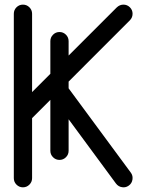

<svg xmlns="http://www.w3.org/2000/svg" viewBox="-20 -801 626 821"><path d="M195.3 -374 117.2 -295.9V-39.1Q117.2 -22.9 105.7 -11.5Q94.2 0 78.1 0Q62 0 50.5 -11.5Q39.1 -22.9 39.1 -39.1V-742.2Q39.1 -758.3 50.5 -769.8Q62 -781.2 78.1 -781.2Q94.2 -781.2 105.7 -769.8Q117.2 -758.3 117.2 -742.2V-407.2L195.3 -485.4V-625Q195.3 -641.1 206.8 -652.6Q218.3 -664.1 234.4 -664.1Q250.5 -664.1 262 -652.6Q273.4 -641.1 273.4 -625V-563.5L479 -769Q491.7 -781.2 507.8 -781.2Q523.9 -781.2 535.4 -769.8Q546.9 -758.3 546.9 -742.2Q546.9 -726.1 535.6 -714.4L273.4 -452.1V-423.3L539.6 -62.5Q546.9 -52.2 546.9 -40.5Q546.9 -37.1 546.4 -33.2Q543.9 -17.1 531.2 -7.8Q520.5 0 508.8 0Q505.9 0 502.4 -0.5Q486.3 -2.4 475.6 -16.6L273.4 -291V-156.2Q273.4 -140.1 262 -128.7Q250.5 -117.2 234.4 -117.2Q218.3 -117.2 206.8 -128.7Q195.3 -140.1 195.3 -156.2Z"/></svg>

Font: Comfortaa
Style: Regular
Weight: 400
Designer: Johan Aakerlund - aajohan
Foundry: Johan Aakerlund
Version: Version 2.004 2013